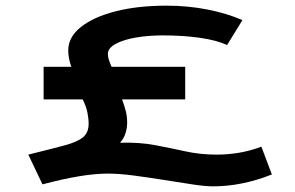

<svg xmlns="http://www.w3.org/2000/svg" viewBox="-20 -643 1040 678"><path d="M130 8 80 -97Q161 -117 207.5 -129.5Q254 -142 273.5 -158.5Q293 -175 293 -206Q293 -225 288.5 -246.5Q284 -268 272 -292H134V-407H232Q227 -420 224 -435Q221 -450 221 -465Q221 -512 265.5 -547.5Q310 -583 388 -603Q466 -623 568 -623Q643 -623 712 -609.5Q781 -596 836 -572L782 -484Q745 -501 686 -509.5Q627 -518 554 -518Q504 -518 460 -510.5Q416 -503 388.5 -488Q361 -473 361 -453Q361 -442 364.5 -431.5Q368 -421 374 -407H634V-292H411Q420 -268 424.5 -249.5Q429 -231 429 -210Q429 -192 423.5 -173.5Q418 -155 404 -139Q472 -141 527.5 -130.5Q583 -120 635 -108.5Q687 -97 746 -97Q784 -97 823.5 -103.5Q863 -110 903 -125L940 -27Q835 15 732 15Q704 15 658.5 8Q613 1 559.5 -7.5Q506 -16 453.5 -23Q401 -30 360 -30Q273 -30 130 8Z"/></svg>

Font: Inconsolata UltraExpanded ExtraBold
Style: Regular
Weight: 800
Width: 9
Monospace: yes
Designer: Raph Levien, Cyreal, Brenton Simpson
Foundry: Raph Levien, Cyreal, Google
Version: Version 3.001; ttfautohint (v1.8.2.53-6de2)